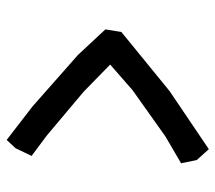

<svg xmlns="http://www.w3.org/2000/svg" viewBox="-56 -604 658 587"><g transform="rotate(-90 273.5 -311.0)"><path d="M138.7 -620.1 241.2 -541 398.4 -402.3 476.6 -318.4 468.8 -269.5 288.1 -122.1 110.4 -2 77.1 -39.1 67.4 -86.9 149.4 -134.8 291 -235.4 369.1 -303.7 286.1 -384.8 151.4 -498 89.8 -543.9 113.3 -592.8Z"/></g></svg>

Font: Nishiki-teki-lili
Style: Regular
Weight: 500
Designer: Umihotaru
Foundry: Umihotaru
Version: Version 3.99j (2024-03-05)